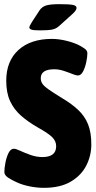

<svg xmlns="http://www.w3.org/2000/svg" viewBox="-20 -895 460 923"><path d="M191 8Q158 8 123 1Q88 -6 62 -18Q37 -29 19 -41Q1 -53 1 -68Q1 -86 6 -112.5Q11 -139 21 -159.5Q31 -180 47 -180Q56 -180 77.5 -170Q99 -160 127 -150Q155 -140 184 -140Q250 -140 250 -192Q250 -216 232 -234.5Q214 -253 164 -281Q115 -309 81 -339Q47 -369 28.5 -409Q10 -449 10 -507Q10 -601 68.5 -654.5Q127 -708 230 -708Q262 -708 299 -699Q336 -690 361 -677Q373 -671 386.5 -661.5Q400 -652 400 -639Q400 -621 394.5 -595.5Q389 -570 379 -551Q369 -532 354 -532Q346 -532 327.5 -539.5Q309 -547 286 -554.5Q263 -562 241 -562Q176 -562 176 -519Q176 -506 182.5 -494.5Q189 -483 211 -467Q233 -451 279 -423Q326 -395 357 -365.5Q388 -336 403.5 -297Q419 -258 419 -201Q419 -147 395 -99.5Q371 -52 320.5 -22Q270 8 191 8ZM173 -749Q139 -749 130 -753Q121 -757 121 -763Q121 -769 134 -790L170 -845Q181 -862 201 -868.5Q221 -875 267 -875Q312 -875 330 -871.5Q348 -868 348 -857Q348 -851 342.5 -843Q337 -835 321 -821L263 -769Q250 -757 231 -753Q212 -749 173 -749Z"/></svg>

Font: Asap Condensed Black
Style: Regular
Weight: 900
Width: 3
Designer: Pablo Cosgaya
Foundry: Omnibus-Type
Version: Version 3.001; ttfautohint (v1.8.4.7-5d5b)